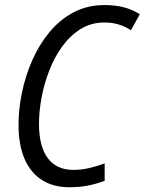

<svg xmlns="http://www.w3.org/2000/svg" viewBox="-20 -745 583 774"><path d="M260.3 9.8Q194.3 9.8 148.4 -19.8Q102.5 -49.3 78.6 -105.5Q54.7 -161.6 54.7 -242.2Q54.7 -304.7 68.6 -372.1Q82.5 -439.5 110.1 -502.2Q137.7 -564.9 179.2 -615.2Q220.7 -665.5 276.4 -695.1Q332 -724.6 401.4 -724.6Q443.8 -724.6 479 -715.6Q514.2 -706.5 543.5 -687.5L507.8 -623Q485.8 -637.7 459.5 -646Q433.1 -654.3 400.9 -654.3Q347.2 -654.3 304.9 -627.9Q262.7 -601.6 231 -557.9Q199.2 -514.2 178.5 -460.4Q157.7 -406.7 147.5 -351.1Q137.2 -295.4 137.2 -246.1Q137.2 -154.8 172.6 -107.4Q208 -60.1 275.9 -60.1Q307.6 -60.1 339.1 -67.4Q370.6 -74.7 401.9 -86.4V-16.1Q369.6 -3.9 335.4 2.9Q301.3 9.8 260.3 9.8Z"/></svg>

Font: Open Sans SemiCondensed
Style: Italic
Weight: 400
Width: 4
Italic angle: -12°
Designer: Monotype Design Team
Foundry: Monotype Imaging Inc.
Version: Version 3.000